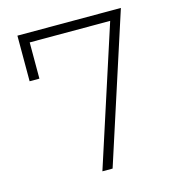

<svg xmlns="http://www.w3.org/2000/svg" viewBox="-104 -782 794 870"><g transform="rotate(-15 293.0 -346.5)"><path d="M269.5 0H317.4L542 -693.4H56.6V-479.5H102.5V-649.4H480Z"/></g></svg>

Font: Cascadia Code PL ExtraLight
Style: Regular
Weight: 200
Monospace: yes
Designer: Aaron Bell
Foundry: Saja Typeworks
Version: Version 2404.023